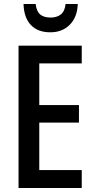

<svg xmlns="http://www.w3.org/2000/svg" viewBox="-20 -943 476 963"><path d="M390 0H73V-714H390V-625H177V-416H376V-328H177V-90H390ZM370 -923Q368 -858 330.5 -819.5Q293 -781 232 -781Q170 -781 135 -817.5Q100 -854 98 -923H159Q163 -886 181.5 -870.5Q200 -855 234 -855Q265 -855 285 -870.5Q305 -886 309 -923Z"/></svg>

Font: Avrile Sans Condensed Medium
Style: Regular
Weight: 500
Width: 3
Designer: Monotype Design Team
Foundry: Monotype Imaging Inc.
Version: Version 2.001;September 10, 2019;FontCreator 11.5.0.2425 64-